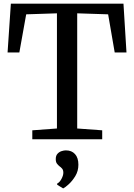

<svg xmlns="http://www.w3.org/2000/svg" viewBox="-20 -763 735 1052"><path d="M292 -59V-690L123.5 -684.5L86 -475.5H21.5L39.5 -743H656.5L673 -475.5H608.5L572.5 -684.5L403 -690V-59L540 -49V0H157V-49ZM409.5 139.5Q409.5 174 392.8 201.5Q376 229 356.2 246.8Q336.5 264.5 327 269H325.5L293.5 249.5L293 243Q307 236 317 217Q327 198 327 183.5Q327 168.5 320.2 160.8Q313.5 153 306 148Q298.5 142 292 133.5Q285.5 125 285.5 108.5Q285.5 89.5 295.5 79Q305.5 68.5 318.2 64.8Q331 61 339.5 61H342Q372.5 61 391 81.2Q409.5 101.5 409.5 139.5Z"/></svg>

Font: Merriweather 20pt
Style: Regular
Weight: 400
Version: Version 2.100